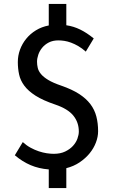

<svg xmlns="http://www.w3.org/2000/svg" viewBox="-20 -845 569 967"><path d="M225.6 8.3Q175.8 4.4 134.3 -13.2Q92.8 -30.8 54.7 -63L94.7 -129.4Q113.3 -112.3 134 -101.1Q154.8 -89.8 175.3 -83Q195.8 -76.2 215.3 -73.2Q234.9 -70.3 250.5 -70.3Q284.2 -70.3 308.1 -81.8Q332 -93.3 347.4 -110.1Q362.8 -127 369.9 -146.5Q377 -166 377 -182.6Q377 -228.5 349.4 -262.7Q321.8 -296.9 258.3 -318.4Q196.3 -339.4 159.2 -363Q122.1 -386.7 102.3 -413.6Q82.5 -440.4 76.2 -470Q69.8 -499.5 69.8 -532.7Q69.8 -564.9 80.8 -595Q91.8 -625 112.1 -649.9Q132.3 -674.8 161.1 -692.4Q189.9 -710 225.6 -716.8V-825.2H314V-717.8Q351.1 -712.4 384.3 -696Q417.5 -679.7 452.1 -651.4L412.1 -585Q393.6 -601.6 374.8 -612.5Q356 -623.5 338.1 -630.1Q320.3 -636.7 304 -639.2Q287.6 -641.6 273.9 -641.6Q246.1 -641.6 225.8 -631.1Q205.6 -620.6 192.4 -604.5Q179.2 -588.4 172.9 -569.6Q166.5 -550.8 166.5 -534.2Q166.5 -518.6 170.2 -502.9Q173.8 -487.3 186.3 -472.2Q198.7 -457 222.9 -442.4Q247.1 -427.7 288.6 -413.6Q342.3 -395 377.9 -372.1Q413.6 -349.1 435.1 -320.8Q456.5 -292.5 465.3 -258.3Q474.1 -224.1 474.1 -184.1Q474.1 -156.2 463.1 -127.2Q452.1 -98.1 431.4 -72.8Q410.6 -47.4 380.9 -27.3Q351.1 -7.3 314 2V102.1H225.6Z"/></svg>

Font: Ufes Sans
Style: Regular
Weight: 400
Designer: Ricardo Esteves, Filipe Motta, Cassio Ferreira, Ana Quintelato & Breno Mello
Foundry: ProDesignUfes - Ricardo Esteves, Filipe Motta, Cassio Ferreira, Ana Quintelato & Breno Mello (This is a derivative work,
Version: Version 2.0